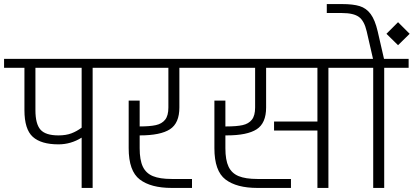

<svg xmlns="http://www.w3.org/2000/svg" viewBox="-30 -923 2032 943"><path d="M545 -634V-590H425V0H371V-247Q318 -214 257 -214Q172 -214 131 -251Q90 -288 90 -382V-590H-10V-634ZM371 -296V-590H144V-382Q144 -314 169 -286Q194 -258 257 -258Q294 -258 320.5 -268Q347 -278 371 -296Z M656 -258V-195Q656 -137 671.5 -104.5Q687 -72 721 -58Q755 -44 813 -44H913V0H813Q711 0 656.5 -41.5Q602 -83 602 -195V-429H656V-302H657Q706 -302 735.5 -308.5Q765 -315 781 -335Q797 -355 797 -395V-590H525V-634H971V-590H851V-395Q851 -318 804.5 -288Q758 -258 657 -258Z M1703 -634V-590H1583V0H1529V-282H1316V-326H1529V-590H1277V-395Q1277 -318 1230.5 -288Q1184 -258 1083 -258H1077V-195Q1077 -137 1092.5 -104.5Q1108 -72 1142 -58Q1176 -44 1234 -44H1399V0H1234Q1132 0 1077.5 -41.5Q1023 -83 1023 -195V-429H1077V-302H1083Q1132 -302 1161.5 -308.5Q1191 -315 1207 -335Q1223 -355 1223 -395V-590H951V-634Z M1856 -634H1977V-590H1857V0H1803V-590H1683V-634H1802L1771 -769Q1759 -821 1732.5 -840Q1706 -859 1650 -859H1575V-903H1650Q1704 -903 1736.5 -893Q1769 -883 1790.5 -854Q1812 -825 1825 -769ZM1925 -701 1868 -757 1925 -814 1982 -757Z"/></svg>

Font: Biryani UltraLight
Style: Regular
Weight: 250
Designer: Dan Reynolds and Mathieu Réguer
Foundry: Dan Reynolds and Mathieu Réguer
Version: Version 1.003; ttfautohint (v1.1) -l 5 -r 5 -G 72 -x 0 -D la